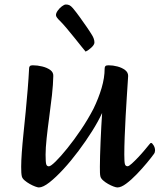

<svg xmlns="http://www.w3.org/2000/svg" viewBox="-20 -811 702 844"><path d="M150.9 13Q145.9 13 134.7 8.9Q123.5 4.8 110.7 -2.4Q97.9 -9.6 88.1 -18.1Q78.4 -26.5 76.1 -35.1Q74.4 -42 73.7 -52.5Q73.1 -63 73.1 -78.1Q73.1 -102.6 75.8 -140.6Q78.5 -178.5 83.3 -224.7Q88.2 -270.8 93 -320.6Q97.7 -370.3 101.8 -419Q105.8 -467.7 107.9 -510.1Q107.9 -517.2 111.5 -520.6Q115 -524 124.3 -524Q144.6 -524 165.7 -518.8Q186.7 -513.7 200.9 -503.4Q215 -493 214.3 -477.2Q213.6 -440.1 208.4 -392.5Q203.1 -344.9 196.3 -295.7Q189.6 -246.6 185 -203.2Q180.4 -159.8 180.4 -131Q180.4 -97.2 183.3 -88.6Q186.1 -79.9 194.9 -79.9Q203 -79.9 224.8 -101.4Q246.6 -122.8 275.9 -159.1Q305.3 -195.4 335.8 -240.6Q366.4 -285.8 390.9 -333Q413.2 -378.7 426.6 -424Q440 -469.4 440 -509.4Q440 -517.2 443.5 -520.6Q447.1 -524 457.1 -524Q476.7 -524 496.2 -518.8Q515.7 -513.7 529.5 -503.4Q543.3 -493 543.3 -477.2Q543.3 -474.9 541.6 -449.7Q539.9 -424.4 537.4 -385Q534.9 -345.5 532.3 -299.9Q529.8 -254.3 528.1 -209.7Q526.4 -165.1 526.4 -131.3Q526.4 -97.5 529.3 -88.9Q532.1 -80.2 540.9 -80.2Q546.6 -80.2 559.4 -91.8Q572.2 -103.4 587.6 -119.6Q603 -135.9 616.1 -151.7Q629.2 -167.6 635.7 -175.4Q638.6 -178.7 640.3 -180.7Q641.9 -182.7 644.2 -182.7Q648.8 -182.7 655.2 -172.1Q661.6 -161.5 661.6 -150Q661.6 -145.7 660.4 -141.7Q659.1 -137.6 656.2 -133.8Q645.7 -119 625.5 -94.7Q605.3 -70.4 581.4 -45.5Q557.4 -20.5 534.9 -3.8Q512.5 13 496.2 13Q490.5 13 479.3 8.9Q468.1 4.8 455.3 -2.4Q442.5 -9.6 433.1 -18.1Q423.7 -26.5 421.4 -35.1Q419.7 -42 419.4 -52.5Q419.1 -63 419.1 -78.1Q419.1 -97 419.9 -126Q420.8 -155 422.1 -188.3Q423.5 -221.6 425.3 -254.6Q427.2 -287.6 428.9 -314.5Q412.8 -278.9 385.2 -234.9Q357.5 -190.9 324.9 -147.4Q292.3 -103.8 258.9 -67.5Q225.5 -31.3 197.2 -9.1Q168.9 13 150.9 13ZM356.4 -584.1Q353.6 -587.3 339.6 -604.6Q325.6 -622 307.2 -645.1Q288.8 -668.2 270.9 -689.2Q253 -710.1 242.4 -720.4Q235.4 -726.8 230.7 -733.3Q226 -739.7 226 -744.6Q226 -753.4 233.7 -764.2Q241.3 -775.1 251.9 -783.1Q262.5 -791.2 269.6 -791.2Q278.3 -791.2 285 -788.2Q291.7 -785.1 300.5 -775Q314.3 -758.4 330.3 -736.3Q346.3 -714.2 361 -692.8Q375.7 -671.5 384.8 -656.3Q389 -649.7 392.1 -641.1Q395.1 -632.4 395.1 -624.2Q395.1 -614.6 381.9 -602.2Q368.6 -589.8 356.4 -584.1Z"/></svg>

Font: Briem Hand Thin
Style: Regular
Weight: 100
Designer: Gunnlaugur SE Briem, Eben Sorkin
Foundry: Sorkin Type Co.
Version: Version 1.003